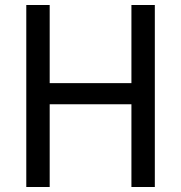

<svg xmlns="http://www.w3.org/2000/svg" viewBox="-20 -747 724 767"><path d="M505 0V-727H598.5V0ZM85 0V-727H178.5V0ZM152 -330.5V-415H522L520.5 -330.5Z"/></svg>

Font: Spline Sans
Style: Regular
Weight: 400
Designer: Eben Sorkin, Mirko Velimirovic
Foundry: Sorkin Type
Version: Version 1.001